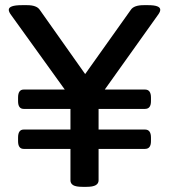

<svg xmlns="http://www.w3.org/2000/svg" viewBox="-20 -722 655 744"><path d="M72 -145Q50 -145 50 -175V-189Q50 -220 72 -220H253V-300H72Q50 -300 50 -330V-344Q50 -375 72 -375H231L23 -664Q14 -676 14 -684Q14 -702 65 -702H85Q122 -702 134 -684L310 -435L487 -684Q499 -702 537 -702H554Q601 -702 601 -684Q601 -676 592 -664L386 -375H542Q565 -375 565 -344V-330Q565 -300 542 -300H362V-220H542Q565 -220 565 -189V-175Q565 -145 542 -145H362V-23Q362 -11 351 -4.5Q340 2 315 2H300Q274 2 263.5 -4.5Q253 -11 253 -23V-145Z"/></svg>

Font: Asap Semi Expanded Medium
Style: Regular
Weight: 500
Width: 6
Designer: Pablo Cosgaya
Foundry: Omnibus-Type
Version: Version 3.001; ttfautohint (v1.8.4.7-5d5b)